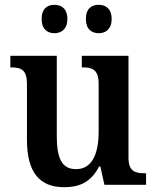

<svg xmlns="http://www.w3.org/2000/svg" viewBox="-20 -768 650 798"><path d="M391 -630C418 -630 444 -646 444 -689C444 -733 418 -748 391 -748C361 -748 337 -733 337 -689C337 -646 361 -630 391 -630ZM206 -630C234 -630 260 -646 260 -689C260 -733 234 -748 206 -748C178 -748 153 -733 153 -689C153 -646 178 -630 206 -630ZM246 10C306 10 356 -7 392 -76H397L414 0H587V-48H581C544 -48 514 -54 514 -113V-536H320V-488H323C361 -488 390 -481 390 -420V-222C390 -127 362 -65 296 -65C234 -65 216 -115 216 -204V-536H23V-488H26C69 -488 92 -477 92 -419V-187C92 -51 145 10 246 10Z"/></svg>

Font: Noto Serif Armenian SemiCondensed SemiBold
Style: Regular
Weight: 600
Width: 4
Designer: Monotype Design Team
Foundry: Monotype Imaging Inc.
Version: Version 2.008